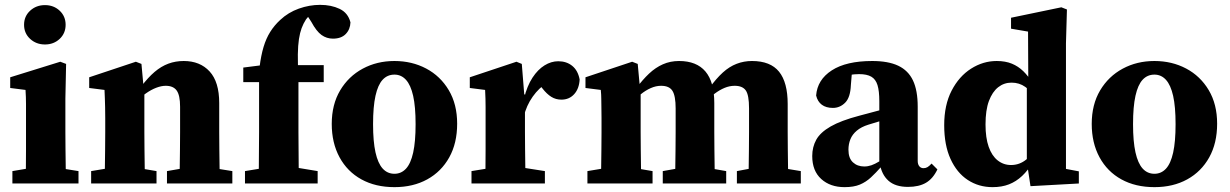

<svg xmlns="http://www.w3.org/2000/svg" viewBox="-20 -755 5059 790"><path d="M31 0V-51L126 -67H203L303 -51V0ZM85 0Q86 -25 86.5 -62.5Q87 -100 87 -140Q87 -180 87 -212V-260Q87 -300 87 -327.5Q87 -355 85 -385L22 -393V-437L228 -501L252 -492L249 -349V-212Q249 -180 249.5 -140Q250 -100 250.5 -62.5Q251 -25 252 0ZM165 -572Q129 -572 104 -595Q79 -618 79 -653Q79 -688 104 -711Q129 -734 165 -734Q201 -734 225.5 -711Q250 -688 250 -653Q250 -618 225.5 -595Q201 -572 165 -572Z M355 0V-51L451 -67H529L624 -51V0ZM410 0Q411 -25 411.5 -62.5Q412 -100 412.5 -140Q413 -180 413 -212V-269Q413 -296 412.5 -314Q412 -332 411.5 -348.5Q411 -365 410 -385L347 -393V-437L539 -501L562 -492L572 -383L574 -381V-212Q574 -180 574.5 -140Q575 -100 575.5 -62.5Q576 -25 577 0ZM667 0V-51L759 -67H836L936 -51V0ZM718 0Q719 -25 719.5 -62Q720 -99 720.5 -139Q721 -179 721 -212V-316Q721 -363 707 -382.5Q693 -402 662 -402Q644 -402 623 -394Q602 -386 580 -370.5Q558 -355 538 -333L534 -399H561Q589 -436 616 -459Q643 -482 672.5 -493Q702 -504 736 -504Q803 -504 842.5 -461Q882 -418 882 -331V-212Q882 -179 882.5 -139Q883 -99 883.5 -62Q884 -25 885 0Z M988 0V-51L1085 -67H1190L1287 -51V0ZM1044 0Q1045 -35 1045 -70.5Q1045 -106 1045.5 -141.5Q1046 -177 1046 -212V-417H981V-477L1099 -492L1046 -462L1048 -479Q1054 -527 1064.5 -562Q1075 -597 1092 -624Q1109 -651 1133 -673Q1166 -704 1209.5 -719.5Q1253 -735 1297 -735Q1343 -735 1377.5 -718.5Q1412 -702 1422 -663Q1421 -634 1402.5 -615Q1384 -596 1350 -596Q1324 -596 1303 -611Q1282 -626 1261 -665L1235 -705L1240 -712H1277L1280 -707Q1270 -703 1259.5 -696Q1249 -689 1239 -675Q1228 -658 1221 -639Q1214 -620 1210 -594Q1206 -568 1205.5 -531Q1205 -494 1208 -440V-212Q1208 -177 1208.5 -141.5Q1209 -106 1209 -70.5Q1209 -35 1210 0ZM1130 -417V-487H1312V-417Z M1603 15Q1525 15 1467 -17Q1409 -49 1377 -108Q1345 -167 1345 -245Q1345 -325 1379.5 -383Q1414 -441 1472.5 -472.5Q1531 -504 1603 -504Q1675 -504 1733.5 -473Q1792 -442 1826.5 -384Q1861 -326 1861 -246Q1861 -166 1828.5 -107.5Q1796 -49 1738 -17Q1680 15 1603 15ZM1603 -40Q1631 -40 1650.5 -61Q1670 -82 1680 -127Q1690 -172 1690 -244Q1690 -316 1680 -360.5Q1670 -405 1650.5 -426.5Q1631 -448 1603 -448Q1574 -448 1554.5 -427Q1535 -406 1525 -361Q1515 -316 1515 -244Q1515 -173 1525 -128Q1535 -83 1554.5 -61.5Q1574 -40 1603 -40Z M1920 0V-51L2018 -67H2120L2222 -51V0ZM1976 0Q1977 -25 1977.5 -62.5Q1978 -100 1978 -140Q1978 -180 1978 -212V-270Q1978 -296 1978 -314.5Q1978 -333 1977.5 -349Q1977 -365 1976 -385L1913 -393V-437L2105 -501L2127 -492L2137 -367L2140 -366V-212Q2140 -180 2140.5 -140Q2141 -100 2141.5 -62.5Q2142 -25 2142 0ZM2135 -275 2105 -350H2136Q2149 -402 2171 -435.5Q2193 -469 2220.5 -486Q2248 -503 2277 -503Q2311 -503 2334.5 -484Q2358 -465 2365 -428Q2363 -390 2342.5 -367.5Q2322 -345 2290 -345Q2267 -345 2248.5 -356.5Q2230 -368 2212 -391L2186 -425L2230 -413Q2198 -394 2172 -357.5Q2146 -321 2135 -275Z M2397 0V-51L2493 -67H2571L2665 -51V0ZM2452 0Q2453 -25 2453.5 -62.5Q2454 -100 2454.5 -140Q2455 -180 2455 -212V-269Q2455 -296 2454.5 -314Q2454 -332 2454 -348.5Q2454 -365 2452 -385L2389 -393V-437L2581 -501L2604 -492L2614 -383L2616 -381V-212Q2616 -180 2616.5 -140Q2617 -100 2617.5 -62.5Q2618 -25 2619 0ZM2707 0V-51L2797 -67H2876L2968 -51V0ZM2758 0Q2758 -25 2758.5 -62Q2759 -99 2759.5 -139Q2760 -179 2760 -212V-309Q2760 -360 2747 -381Q2734 -402 2700 -402Q2679 -402 2657.5 -392.5Q2636 -383 2616.5 -367Q2597 -351 2580 -333L2577 -392H2598Q2624 -427 2650.5 -452Q2677 -477 2707.5 -490.5Q2738 -504 2774 -504Q2846 -504 2882.5 -461Q2919 -418 2919 -331V-212Q2919 -179 2919.5 -139Q2920 -99 2920.5 -62Q2921 -25 2922 0ZM3012 0V-51L3097 -67H3178L3275 -51V0ZM3060 0Q3060 -25 3060.5 -62Q3061 -99 3061.5 -139Q3062 -179 3062 -212V-309Q3062 -364 3048.5 -383Q3035 -402 3003 -402Q2982 -402 2961.5 -393.5Q2941 -385 2921 -370Q2901 -355 2881 -333L2876 -392H2898Q2927 -432 2954 -456.5Q2981 -481 3011 -492.5Q3041 -504 3074 -504Q3150 -504 3185.5 -460Q3221 -416 3221 -327V-212Q3221 -179 3221.5 -139Q3222 -99 3222.5 -62Q3223 -25 3224 0Z M3455 15Q3396 15 3359 -18.5Q3322 -52 3322 -113Q3322 -150 3338.5 -180Q3355 -210 3397.5 -234.5Q3440 -259 3516 -279Q3542 -286 3568.5 -293Q3595 -300 3621 -307Q3647 -314 3673 -320V-279Q3642 -269 3610.5 -259.5Q3579 -250 3553 -242Q3524 -233 3505.5 -217.5Q3487 -202 3479 -182Q3471 -162 3471 -139Q3471 -104 3489.5 -87Q3508 -70 3536 -70Q3551 -70 3565.5 -75Q3580 -80 3598 -91Q3616 -102 3641 -120L3649 -69H3606Q3584 -44 3563.5 -25Q3543 -6 3518 4.5Q3493 15 3455 15ZM3716 14Q3664 14 3635.5 -11.5Q3607 -37 3600 -83L3598 -86V-338Q3598 -381 3590.5 -405Q3583 -429 3565 -439.5Q3547 -450 3515 -450Q3495 -450 3474 -446.5Q3453 -443 3423 -435L3487 -477L3481 -405Q3479 -354 3457.5 -332.5Q3436 -311 3407 -311Q3379 -311 3361.5 -324Q3344 -337 3338 -362Q3343 -427 3402.5 -465.5Q3462 -504 3569 -504Q3635 -504 3676 -484.5Q3717 -465 3736.5 -424Q3756 -383 3756 -316V-93Q3756 -79 3762.5 -71Q3769 -63 3780 -63Q3789 -63 3796.5 -67.5Q3804 -72 3813 -82L3837 -58Q3819 -20 3790 -3Q3761 14 3716 14Z M4064 15Q4007 15 3962 -14.5Q3917 -44 3891 -101Q3865 -158 3865 -240Q3865 -323 3895.5 -382Q3926 -441 3975.5 -472.5Q4025 -504 4081 -504Q4117 -504 4143.5 -493Q4170 -482 4190.5 -462Q4211 -442 4228 -414H4260L4252 -346Q4223 -380 4198.5 -397.5Q4174 -415 4142 -415Q4111 -415 4087 -396Q4063 -377 4049 -339.5Q4035 -302 4035 -243Q4035 -188 4048 -151Q4061 -114 4085 -95Q4109 -76 4140 -76Q4175 -76 4202.5 -98.5Q4230 -121 4253 -156L4263 -88H4230Q4210 -54 4185.5 -31Q4161 -8 4131.5 3.5Q4102 15 4064 15ZM4220 11 4206 -82 4205 -85V-409L4211 -418L4210 -625L4140 -637V-682L4347 -725L4370 -716L4366 -577V-60L4419 -50V0Z M4730 15Q4652 15 4594 -17Q4536 -49 4504 -108Q4472 -167 4472 -245Q4472 -325 4506.5 -383Q4541 -441 4599.5 -472.5Q4658 -504 4730 -504Q4802 -504 4860.5 -473Q4919 -442 4953.5 -384Q4988 -326 4988 -246Q4988 -166 4955.5 -107.5Q4923 -49 4865 -17Q4807 15 4730 15ZM4730 -40Q4758 -40 4777.5 -61Q4797 -82 4807 -127Q4817 -172 4817 -244Q4817 -316 4807 -360.5Q4797 -405 4777.5 -426.5Q4758 -448 4730 -448Q4701 -448 4681.5 -427Q4662 -406 4652 -361Q4642 -316 4642 -244Q4642 -173 4652 -128Q4662 -83 4681.5 -61.5Q4701 -40 4730 -40Z"/></svg>

Font: Source Serif 4 18pt
Style: Bold
Weight: 700
Designer: Frank Grießhammer
Foundry: Adobe Systems Incorporated
Version: Version 4.004;hotconv 1.0.116;makeotfexe 2.5.65601